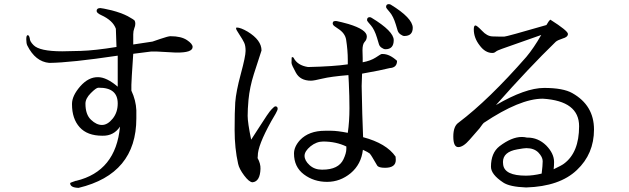

<svg xmlns="http://www.w3.org/2000/svg" viewBox="-20 -866 3040 928"><path d="M525 -293Q500 -262 473 -262Q446 -262 420 -287Q393 -312 393 -365Q393 -390 419 -416Q445 -442 455 -442Q456 -442 457 -442Q549 -443 549 -366Q549 -323 525 -293ZM828 -612Q831 -612 833 -612Q911 -611 911 -639Q911 -654 884 -672Q856 -691 804 -691Q793 -691 755 -678L717 -665L624 -651V-700Q624 -716 629 -729Q634 -741 634 -751Q634 -760 631 -766Q628 -771 597 -788Q566 -804 520 -816Q473 -827 465 -827Q447 -827 447 -813Q447 -803 469 -793Q526 -767 540 -727L543 -639Q438 -622 371 -620Q303 -618 281 -618Q171 -618 142 -648Q124 -666 124 -680Q121 -696 114 -696Q107 -696 107 -676Q107 -656 112 -646Q151 -568 218 -562Q321 -563 549 -597V-447Q495 -493 454 -493Q408 -494 368 -449Q328 -403 328 -364Q328 -363 328 -362Q328 -292 365 -251Q402 -210 474 -210Q475 -210 476 -210Q530 -209 560 -254Q540 -38 348 8H346Q319 17 319 19Q319 41 360 42Q639 -25 639 -294V-333Q637 -381 615 -428V-456Q615 -473 624 -606L711 -617Q712 -617 736 -617Z M1225 -102Q1226 -108 1226 -112Q1225 -161 1291 -280L1312 -316Q1322 -334 1322 -340Q1322 -352 1311 -352Q1306 -352 1293 -338Q1280 -326 1225 -239L1194 -191Q1177 -273 1177 -306Q1177 -338 1181 -383Q1187 -445 1207 -508L1244 -622Q1244 -672 1177 -713Q1143 -733 1124 -733Q1121 -733 1121 -728Q1121 -723 1137 -699Q1153 -675 1160 -660Q1167 -646 1167 -620Q1167 -594 1144 -509Q1121 -424 1117 -371Q1114 -327 1114 -238Q1114 -149 1131 -74Q1136 -50 1160 -18Q1184 14 1200 15H1201Q1237 11 1239 -50Q1240 -75 1225 -102ZM1733 -565Q1733 -585 1733 -585L1732 -623Q1732 -652 1742 -663Q1753 -674 1753 -690Q1753 -723 1664 -750Q1628 -760 1608 -764Q1588 -767 1588 -753Q1588 -749 1591 -745Q1593 -741 1613 -728Q1648 -706 1653 -674Q1661 -622 1661 -577V-555Q1595 -545 1469 -542Q1417 -550 1399 -587Q1397 -590 1391 -590Q1389 -590 1389 -562Q1389 -553 1410 -515Q1431 -476 1483 -476Q1497 -476 1538 -486Q1579 -496 1664 -503L1666 -465Q1669 -401 1669 -343Q1669 -279 1661 -224Q1610 -234 1581 -234Q1552 -234 1552 -234H1551Q1473 -234 1430 -189Q1401 -157 1401 -124Q1401 -59 1449 -23Q1497 13 1561 13Q1624 13 1675 -29Q1726 -72 1734 -142Q1760 -130 1767 -124Q1773 -117 1780 -105Q1787 -93 1803 -66Q1810 -55 1841 -55Q1893 -55 1893 -93L1892 -109Q1848 -173 1735 -203L1731 -316Q1728 -443 1728 -450Q1728 -462 1730 -510Q1770 -518 1810 -525L1864 -537Q1899 -539 1899 -572Q1863 -605 1830 -605Q1829 -605 1829 -605H1825Q1821 -605 1796 -588Q1771 -572 1733 -565ZM1535 -46Q1500 -46 1476 -68Q1452 -90 1452 -113Q1452 -135 1481 -159Q1510 -182 1542 -182Q1604 -182 1654 -158V-146Q1654 -126 1640 -96Q1616 -46 1539 -46Q1536 -46 1536 -46ZM1843 -628Q1883 -628 1883 -672Q1883 -715 1776 -780Q1771 -783 1767 -783Q1754 -783 1754 -769V-768Q1755 -763 1773 -743Q1790 -723 1802 -684L1811 -654Q1814 -642 1825 -635Q1835 -628 1843 -628ZM1975 -732Q1974 -779 1868 -844Q1863 -846 1859 -846Q1846 -846 1846 -832Q1846 -827 1864 -807Q1881 -787 1893 -748L1902 -718Q1906 -706 1917 -699Q1927 -692 1934 -692Q1975 -692 1975 -732Z M2598 -27Q2556 -17 2522 -17Q2419 -17 2412 -70Q2411 -77 2411 -83Q2411 -132 2480 -144Q2513 -150 2524 -150Q2561 -150 2582 -129Q2603 -107 2603 -87Q2603 -67 2598 -27ZM2377 -358Q2537 -539 2666 -664Q2675 -672 2700 -680Q2725 -687 2725 -702Q2725 -717 2640 -771Q2632 -765 2621 -745Q2428 -689 2417 -689H2398L2360 -690Q2334 -691 2310 -717Q2285 -743 2278 -743Q2270 -743 2270 -724Q2270 -683 2298 -647Q2325 -610 2360 -610Q2369 -610 2376 -616Q2383 -622 2406 -630L2596 -697Q2560 -634 2524 -591Q2343 -384 2196 -273Q2171 -256 2171 -206Q2171 -155 2195 -155Q2219 -155 2250 -191L2298 -246Q2315 -270 2318 -272Q2493 -389 2603 -389H2604Q2779 -378 2779 -256Q2779 -129 2706 -75Q2696 -67 2656 -48Q2658 -65 2658 -83Q2658 -124 2620 -163Q2581 -201 2530 -201H2527Q2515 -204 2502 -204Q2453 -204 2394 -159Q2353 -127 2353 -60Q2353 -23 2412 16Q2443 37 2522 40H2524Q2685 35 2768 -44Q2851 -122 2851 -240Q2851 -357 2746 -416Q2702 -441 2610 -441Q2519 -441 2377 -358Z"/></svg>

Font: Sawarabi Mincho
Style: Regular
Weight: 400
Version: Version 1.082; ttfautohint (v1.8.4.7-5d5b)